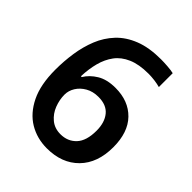

<svg xmlns="http://www.w3.org/2000/svg" viewBox="-204 -846 979 979"><g transform="rotate(45 286.0 -356.5)"><path d="M44 -304Q44 -366 53 -426Q62 -486 83.5 -539.5Q105 -593 144 -634.5Q183 -676 243 -699.5Q303 -723 388 -723Q409 -723 436 -721Q463 -719 480 -715V-615Q462 -620 439.5 -623Q417 -626 394 -626Q327 -626 282 -606.5Q237 -587 211.5 -552.5Q186 -518 174 -472.5Q162 -427 160 -373H166Q187 -408 226.5 -432Q266 -456 327 -456Q421 -456 477 -398.5Q533 -341 533 -234Q533 -120 469 -55Q405 10 297 10Q226 10 169 -24Q112 -58 78 -127.5Q44 -197 44 -304ZM295 -90Q347 -90 380 -125Q413 -160 413 -233Q413 -292 384.5 -327Q356 -362 298 -362Q258 -362 228.5 -345Q199 -328 183 -302Q167 -276 167 -248Q167 -211 181 -174.5Q195 -138 224 -114Q253 -90 295 -90Z"/></g></svg>

Font: Noto Sans Sundanese SemiBold
Style: Regular
Weight: 600
Version: Version 2.003